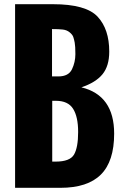

<svg xmlns="http://www.w3.org/2000/svg" viewBox="-20 -899 597 919"><path d="M52.2 0V-878.9H233.4Q391.6 -878.9 447.3 -819.1Q502.9 -759.3 502.9 -651.9Q502.9 -583 470.5 -543.5Q438 -503.9 369.6 -481Q526.4 -442.9 526.4 -259.3Q526.4 -127 462.9 -63.5Q399.4 0 269 0ZM229 -533.2H259.3Q308.1 -533.2 324.5 -567.4Q340.8 -601.6 340.8 -640.1Q340.8 -678.2 337.6 -694.8Q334.5 -711.4 330.6 -722.4Q326.7 -733.4 313.2 -744.4Q299.8 -755.4 280.5 -757.6Q261.2 -759.8 229 -759.8ZM230 -125.5H246.6Q314.9 -125.5 334.5 -159.4Q354 -193.4 354 -267.1Q354 -340.3 329.8 -378.4Q305.7 -416.5 247.6 -416.5H230Z"/></svg>

Font: Oswald-Bold
Style: Bold
Weight: 700
Designer: vernon adams
Foundry: vernon adams
Version: Version 2.002; ttfautohint (v0.92.18-e454-dirty) -l 8 -r 50 